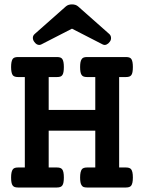

<svg xmlns="http://www.w3.org/2000/svg" viewBox="-20 -833 640 853"><path d="M163.6 -635.7Q158.7 -633.3 154.3 -633.3Q142.1 -633.3 132.3 -647Q126 -655.3 126 -665Q126 -674.8 134.3 -682.1L272.9 -804.7Q283.2 -813.5 299.8 -813.5Q316.4 -813.5 326.7 -804.7L465.3 -682.1Q472.2 -675.8 473.1 -667Q474.6 -655.8 467.3 -647Q461.9 -639.2 453.6 -635.3Q448.7 -633.3 445.3 -633.3Q440.9 -633.3 436 -635.7L299.8 -705.6ZM90.3 -490.7H60.1Q43 -490.7 36.6 -499Q29.3 -509.3 29.3 -535.2Q29.3 -560.1 36.1 -570.8Q39.6 -575.7 45.4 -577.6Q51.3 -579.6 60.1 -579.6H232.9Q241.7 -579.6 247.6 -577.6Q253.4 -575.7 256.8 -570.8Q263.7 -561 263.7 -535.2Q263.7 -509.3 257.3 -500Q253.9 -494.6 248 -492.7Q242.2 -490.7 232.9 -490.7H196.3V-344.7H403.3V-490.7H366.7Q357.4 -490.7 351.6 -492.9Q345.7 -495.1 342.3 -500.5Q335.9 -509.8 335.9 -535.2Q335.9 -559.6 342.3 -569.3Q345.7 -575.2 351.6 -577.4Q357.4 -579.6 366.7 -579.6H539.6Q548.3 -579.6 554.2 -577.6Q560.1 -575.7 563.5 -570.8Q570.3 -561 570.3 -535.2Q570.3 -508.3 563.5 -499.5Q560.1 -494.6 554.2 -492.7Q548.3 -490.7 539.6 -490.7H509.3V-88.9H539.6Q556.2 -88.9 562.5 -81.1Q570.3 -71.3 570.3 -44.4Q570.3 -17.6 562.5 -7.8Q556.2 0 539.6 0H366.7Q356.9 0 351.3 -2.2Q345.7 -4.4 342.3 -10.3Q335.9 -19.5 335.9 -44.4Q335.9 -70.3 343.8 -81.1Q350.1 -88.9 366.7 -88.9H403.3V-252.4H196.3V-88.9H232.9Q241.7 -88.9 247.3 -86.9Q252.9 -85 256.3 -80.6Q263.7 -71.3 263.7 -44.4Q263.7 -19 257.3 -9.8Q251.5 0 232.9 0H60.1Q50.8 0 44.9 -2.2Q39.1 -4.4 35.6 -9.8Q29.3 -19 29.3 -44.4Q29.3 -69.8 36.6 -80.1Q40 -85 45.7 -86.9Q51.3 -88.9 60.1 -88.9H90.3Z"/></svg>

Font: Courier Prime SemiBold
Style: Regular
Weight: 600
Designer: Alan Dague-Greene
Foundry: Quote-Unquote Apps
Version: Version 1.202